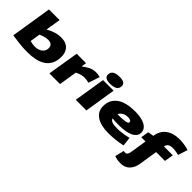

<svg xmlns="http://www.w3.org/2000/svg" viewBox="116 -1861 3163 3163"><g transform="rotate(45 1697.0 -279.5)"><path d="M389 -740 346 -478Q415 -517 479.5 -537Q544 -557 613 -557Q690 -557 740 -528.5Q790 -500 814.5 -449.5Q839 -399 839 -335Q839 -237 804.5 -171Q770 -105 709 -65Q648 -25 566 -7.5Q484 10 389 10Q285 10 190.5 -1Q96 -12 27 -23L141 -740ZM488 -378Q448 -378 406 -366Q364 -354 324 -336L296 -159Q321 -152 352.5 -147Q384 -142 417 -142Q462 -142 501 -158.5Q540 -175 565 -207Q590 -239 590 -286Q590 -334 562 -356Q534 -378 488 -378Z M1199 -547 1185 -457Q1236 -494 1274.5 -516Q1313 -538 1347 -547.5Q1381 -557 1420 -557Q1445 -557 1470.5 -553.5Q1496 -550 1520 -544L1455 -346Q1426 -353 1400.5 -357Q1375 -361 1348 -361Q1315 -361 1277 -351.5Q1239 -342 1190 -317L1139 0H891L980 -547Z M1751 -779Q1821 -779 1852 -757.5Q1883 -736 1883 -699Q1883 -653 1860 -628.5Q1837 -604 1799.5 -594.5Q1762 -585 1718 -585Q1649 -585 1617.5 -606.5Q1586 -628 1586 -666Q1586 -724 1627 -751.5Q1668 -779 1751 -779ZM1506 0 1594 -547H1840L1754 0Z M2594 -25Q2518 -8 2437 1Q2356 10 2271 10Q2095 10 1996 -56.5Q1897 -123 1897 -246Q1897 -391 2006 -474Q2115 -557 2336 -557Q2432 -557 2503.5 -536.5Q2575 -516 2614 -476.5Q2653 -437 2653 -381Q2653 -299 2565.5 -253Q2478 -207 2309 -205Q2260 -204 2221 -206.5Q2182 -209 2151 -213Q2162 -178 2201 -162.5Q2240 -147 2326 -147Q2361 -147 2429.5 -155Q2498 -163 2576 -182ZM2315 -407Q2260 -407 2219 -383Q2178 -359 2159 -318Q2173 -318 2188 -318Q2203 -318 2220 -318Q2304 -320 2349 -330.5Q2394 -341 2394 -364Q2394 -407 2315 -407Z M2770 220Q2724 220 2689 214Q2654 208 2622 195L2661 36Q2679 41 2698 41Q2746 41 2758 -36L2804 -327H2705L2728 -466L2830 -484Q2847 -612 2937.5 -681Q3028 -750 3177 -750Q3233 -750 3290.5 -741Q3348 -732 3394 -716L3340 -549Q3314 -557 3274.5 -563Q3235 -569 3199 -569Q3090 -569 3076 -484H3283L3257 -327H3051L3000 -4Q2983 103 2922.5 161.5Q2862 220 2770 220Z"/></g></svg>

Font: Georama ExtraExtended ExtraBold
Style: Italic
Weight: 800
Width: 8
Italic angle: -9°
Designer: Jean-Baptiste Levee
Foundry: Production Type
Version: Version 1.000